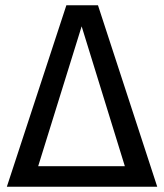

<svg xmlns="http://www.w3.org/2000/svg" viewBox="-20 -709 623 729"><path d="M577 0H6L232 -689H352ZM125 -78H454L290 -609Z"/></svg>

Font: Fira Sans
Style: Regular
Weight: 400
Designer: bBox Type GmbH & Carrois Corporate GbR & Edenspiekermann AG
Foundry: bBox Type GmbH & Carrois Corporate GbR & Edenspiekermann AG
Version: Version 4.301